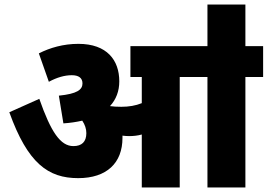

<svg xmlns="http://www.w3.org/2000/svg" viewBox="-20 -825 1178 845"><path d="M519 -218C519 -222 519 -225 519 -228C528 -227 538 -226 548 -226C567 -226 586 -228 604 -233V0H771V-486H893V0H1060V-486H1138V-622H1060V-805H893V-622H554V-486H604V-371C577 -360 547 -355 514 -355C494 -355 478 -356 464 -358C491 -387 505 -424 505 -467C505 -560 451 -632 325 -632C259 -632 200 -615 151 -590L195 -465C230 -484 264 -494 296 -494C326 -494 343 -482 343 -458C343 -430 319 -412 239 -404L259 -282C289 -284 316 -288 342 -294C354 -276 360 -258 360 -239C360 -201 340 -182 303 -182C246 -182 204 -244 153 -390L21 -331C102 -106 192 -41 324 -41C450 -41 519 -108 519 -218Z"/></svg>

Font: Noto Sans Devanagari SemiCondensed Black
Style: Regular
Weight: 900
Width: 4
Designer: Jelle Bosma - Monotype Design Team
Foundry: Monotype Imaging Inc.
Version: Version 2.004